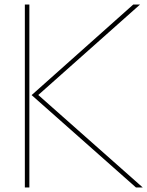

<svg xmlns="http://www.w3.org/2000/svg" viewBox="-20 -830 652 850"><path d="M612 0H582L120 -409L570 -810H600L150 -410V-409ZM110 0H90V-810H110Z"/></svg>

Font: TypoPRO Sinkin Sans
Style: 100 Thin
Weight: 100
Designer: Keith Bates
Foundry: K-Type
Version: Sinkin Sans (version 1.0)  by Keith Bates   •   © 2014   www